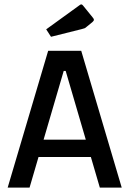

<svg xmlns="http://www.w3.org/2000/svg" viewBox="-20 -857 591 877"><path d="M15 0 200 -625H351L536 0H436L280 -533H271L115 0ZM107 -140V-219H446V-140ZM213 -689 191 -723 343 -833Q348 -837 351 -837Q355 -837 359 -832L402 -779Q409 -771 409 -767Q409 -762 402 -756L375 -734Q371 -730 366.5 -728Q362 -726 353 -724Z"/></svg>

Font: Changa
Style: Regular
Weight: 400
Designer: Eduardo Rodriguez Tunni
Foundry: Eduardo Rodriguez Tunni
Version: Version 3.003